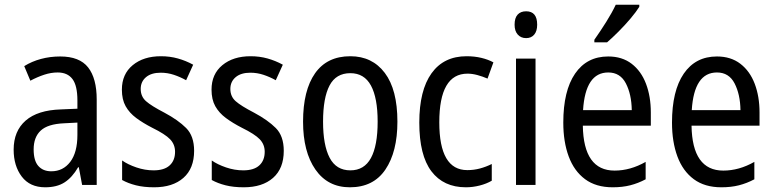

<svg xmlns="http://www.w3.org/2000/svg" viewBox="-20 -852 3291 816"><path d="M236 -612Q318 -612 354.5 -565.5Q391 -519 391 -429V-66H329L315 -141H312Q287 -98 254.5 -77Q222 -56 172 -56Q107 -56 72.5 -101.5Q38 -147 38 -216Q38 -295 89 -339.5Q140 -384 239 -387L309 -390V-425Q309 -488 288 -516Q267 -544 225 -544Q197 -544 168 -534.5Q139 -525 109 -509L83 -571Q115 -591 154 -601.5Q193 -612 236 -612ZM252 -328Q183 -325 153 -297Q123 -269 123 -217Q123 -169 143 -146.5Q163 -124 198 -124Q248 -124 278.5 -164Q309 -204 309 -279V-331Z M805 -211Q805 -136 759.5 -96Q714 -56 635 -56Q591 -56 557.5 -64.5Q524 -73 499 -87V-170Q523 -153 559.5 -140.5Q596 -128 633 -128Q678 -128 701 -149Q724 -170 724 -207Q724 -238 703 -260Q682 -282 627 -309Q588 -329 559 -350.5Q530 -372 514 -400.5Q498 -429 498 -471Q498 -537 544 -575Q590 -613 664 -613Q702 -613 736 -603.5Q770 -594 801 -577L771 -511Q746 -525 719 -534Q692 -543 663 -543Q623 -543 600.5 -524Q578 -505 578 -474Q578 -442 600.5 -422Q623 -402 679 -373Q737 -342 771 -308Q805 -274 805 -211Z M1186 -211Q1186 -136 1140.5 -96Q1095 -56 1016 -56Q972 -56 938.5 -64.5Q905 -73 880 -87V-170Q904 -153 940.5 -140.5Q977 -128 1014 -128Q1059 -128 1082 -149Q1105 -170 1105 -207Q1105 -238 1084 -260Q1063 -282 1008 -309Q969 -329 940 -350.5Q911 -372 895 -400.5Q879 -429 879 -471Q879 -537 925 -575Q971 -613 1045 -613Q1083 -613 1117 -603.5Q1151 -594 1182 -577L1152 -511Q1127 -525 1100 -534Q1073 -543 1044 -543Q1004 -543 981.5 -524Q959 -505 959 -474Q959 -442 981.5 -422Q1004 -402 1060 -373Q1118 -342 1152 -308Q1186 -274 1186 -211Z M1669 -335Q1669 -207 1618 -131.5Q1567 -56 1467 -56Q1373 -56 1320.5 -131.5Q1268 -207 1268 -335Q1268 -468 1319 -540.5Q1370 -613 1469 -613Q1562 -613 1615.5 -542Q1669 -471 1669 -335ZM1353 -335Q1353 -235 1381 -181.5Q1409 -128 1469 -128Q1528 -128 1556.5 -180.5Q1585 -233 1585 -335Q1585 -436 1556.5 -488.5Q1528 -541 1469 -541Q1408 -541 1380.5 -488.5Q1353 -436 1353 -335Z M1960 -56Q1865 -56 1813.5 -124Q1762 -192 1762 -331Q1762 -468 1814 -540.5Q1866 -613 1963 -613Q1997 -613 2026 -606Q2055 -599 2077 -587L2052 -518Q2031 -527 2009 -533Q1987 -539 1967 -539Q1847 -539 1847 -332Q1847 -129 1966 -129Q1994 -129 2020 -136Q2046 -143 2070 -155V-84Q2048 -71 2018.5 -63.5Q1989 -56 1960 -56Z M2216 -804Q2263 -804 2263 -747Q2263 -720 2250.5 -705Q2238 -690 2216 -690Q2194 -690 2180.5 -705Q2167 -720 2167 -747Q2167 -776 2180 -790Q2193 -804 2216 -804ZM2256 -603V-66H2173V-603Z M2565 -612Q2624 -612 2664.5 -581Q2705 -550 2725.5 -496Q2746 -442 2746 -374V-318H2457Q2460 -127 2592 -127Q2659 -127 2724 -164V-90Q2692 -73 2658.5 -64.5Q2625 -56 2584 -56Q2513 -56 2466.5 -90.5Q2420 -125 2397 -187Q2374 -249 2374 -331Q2374 -466 2424 -539Q2474 -612 2565 -612ZM2565 -544Q2468 -544 2458 -384H2665Q2664 -451 2640 -497.5Q2616 -544 2565 -544ZM2697 -823Q2684 -802 2660 -773.5Q2636 -745 2608.5 -717.5Q2581 -690 2560 -672H2506V-683Q2532 -720 2556.5 -759Q2581 -798 2597 -832H2697Z M3027 -612Q3086 -612 3126.5 -581Q3167 -550 3187.5 -496Q3208 -442 3208 -374V-318H2919Q2922 -127 3054 -127Q3121 -127 3186 -164V-90Q3154 -73 3120.5 -64.5Q3087 -56 3046 -56Q2975 -56 2928.5 -90.5Q2882 -125 2859 -187Q2836 -249 2836 -331Q2836 -466 2886 -539Q2936 -612 3027 -612ZM3027 -544Q2930 -544 2920 -384H3127Q3126 -451 3102 -497.5Q3078 -544 3027 -544Z"/></svg>

Font: Noto Sans Malayalam UI Condensed
Style: Regular
Weight: 400
Width: 3
Designer: Jelle Bosma - Monotype Design Team
Foundry: Monotype Imaging Inc.
Version: Version 2.104; ttfautohint (v1.8.4.7-5d5b)